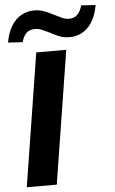

<svg xmlns="http://www.w3.org/2000/svg" viewBox="-61 -973 608 1014"><g transform="rotate(-5 242.5 -466.0)"><path d="M39 0 151 -705H310L198 0ZM84 -765 7 -770Q16 -821 37 -856Q58 -891 89.5 -909Q121 -927 160 -927Q189 -927 215 -916.5Q241 -906 264 -894Q284 -884 302 -875.5Q320 -867 338 -867Q367 -867 383.5 -883.5Q400 -900 409 -932L485 -927Q472 -851 432 -810.5Q392 -770 333 -770Q303 -770 277.5 -780.5Q252 -791 229 -804Q210 -813 192 -821Q174 -829 155 -829Q127 -829 110 -813.5Q93 -798 84 -765Z"/></g></svg>

Font: Nunito Sans 10pt ExtraBold
Style: Italic
Weight: 800
Italic angle: -9°
Designer: Vernon Adams
Foundry: Vernon Adams
Version: Version 3.101;gftools[0.9.27]